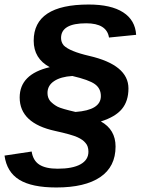

<svg xmlns="http://www.w3.org/2000/svg" viewBox="-41 -717 622 849"><path d="M351 -697Q450 -697 503.5 -662.5Q557 -628 561 -563L441 -551Q431 -614 340 -614Q229 -614 229 -549Q229 -530 241 -516Q267 -490 353 -470Q527 -430 527 -326Q527 -270 498 -235Q469 -200 405 -180Q470 -144 470 -69Q470 20 402.5 66Q335 112 208 112Q100 112 44.5 78Q-11 44 -21 -29L99 -47Q105 -7 133 11Q161 29 214 29Q280 29 315 9.5Q350 -10 350 -46Q350 -71 337 -85Q326 -99 302 -110Q276 -122 203 -138Q46 -172 46 -286Q46 -389 179 -420Q108 -458 108 -537Q108 -697 351 -697ZM279 -381Q228 -378 198.5 -358.5Q169 -339 169 -306Q169 -285 181 -270Q195 -255 214 -245Q232 -236 293 -222Q405 -230 405 -292Q405 -326 378.5 -345Q352 -364 279 -381Z"/></svg>

Font: Libra Sans
Style: Bold Italic
Weight: 700
Italic angle: -12°
Foundry: Context Ltd
Version: Version 1.002